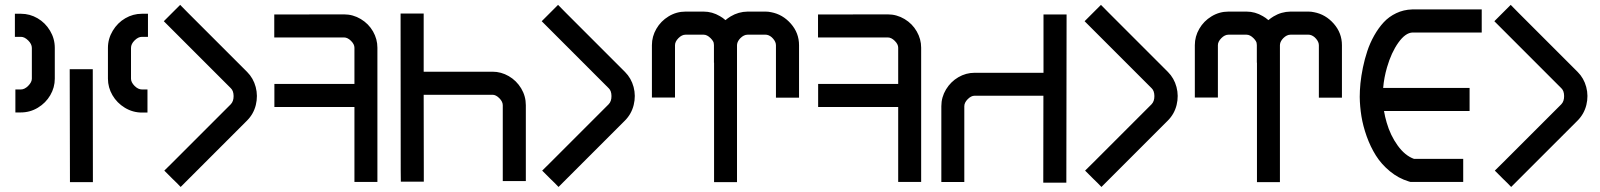

<svg xmlns="http://www.w3.org/2000/svg" viewBox="-20 -740 6498 780"><path d="M581.1 -590.3H556.2Q541.5 -590.3 526.9 -575.9Q512.2 -561.5 512.2 -545.4V-420.4Q512.2 -405.8 526.6 -391.1Q541 -376.5 557.1 -376.5H579.1V-282.7H557.1Q519.5 -282.7 487.3 -302.2Q455.1 -321.8 436.8 -353.3Q418.5 -384.8 418.5 -420.4V-545.4Q418.5 -582.5 438 -615Q457.5 -647.5 489 -665.8Q520.5 -684.1 556.2 -684.1H581.1ZM264.2 0 263.2 -459H356.9L357.4 0ZM40.5 -684.1H65.4Q101.1 -684.1 132.6 -665.8Q164.1 -647.5 183.3 -615.2Q202.6 -583 202.6 -545.4V-420.4Q202.6 -384.8 184.3 -353.3Q166 -321.8 134 -302.5Q102.1 -283.2 64.5 -283.2H42.5V-376.5H64.5Q80.1 -376.5 94.7 -391.4Q109.4 -406.2 109.4 -420.4V-545.4Q109.4 -561 94.5 -575.7Q79.6 -590.3 65.4 -590.3H40.5Z M678.2 -686.5 711.9 -720.2Q729 -703.1 744.6 -687L983.9 -447.8Q1009.3 -422.4 1018.8 -386.5Q1028.3 -350.6 1019.3 -313.7Q1010.3 -276.9 983.4 -250L747.1 -13.7L730.5 2.9L713.9 19.5L697.8 2.9L680.7 -13.7L664.1 -30.3L647.5 -46.9Q652.8 -52.2 664.1 -63.2Q675.3 -74.2 680.7 -79.6L917.5 -316.4Q929.2 -328.6 929 -349.9Q928.7 -371.1 918 -381.3L678.7 -620.6L645.5 -653.8Z M1419.9 -1V-305.2H1094.7V-398.9H1419.9V-546.4Q1419.9 -560.1 1406 -574Q1392.1 -587.9 1377.4 -587.9H1141.1H1094.2V-681.2H1141.1Q1245.6 -681.2 1377.4 -681.6Q1414.1 -681.6 1445.8 -662.6Q1477.5 -643.6 1495.4 -612.3Q1513.2 -581.1 1513.2 -546.4V-1Z M1608.4 -2Q1608.4 -25.4 1607.9 -48.8L1607.4 -638.2V-685.1H1701.2V-638.7V-448.7H1981Q2015.6 -448.7 2046.9 -430.7Q2078.1 -412.6 2097.2 -381.1Q2116.2 -349.6 2116.2 -312.5V-4.4H2022.5V-312.5Q2022.5 -327.1 2008.5 -341.1Q1994.6 -355 1981 -355H1701.2V-343.8Q1701.2 -147 1701.7 -48.8V-2Z M2213.4 -686.5 2247.1 -720.2Q2264.2 -703.1 2279.8 -687L2519 -447.8Q2544.4 -422.4 2554 -386.5Q2563.5 -350.6 2554.4 -313.7Q2545.4 -276.9 2518.6 -250L2282.2 -13.7L2265.6 2.9L2249 19.5L2232.9 2.9L2215.8 -13.7L2199.2 -30.3L2182.6 -46.9Q2188 -52.2 2199.2 -63.2Q2210.4 -74.2 2215.8 -79.6L2452.6 -316.4Q2464.4 -328.6 2464.1 -349.9Q2463.9 -371.1 2453.1 -381.3L2213.9 -620.6L2180.7 -653.8Z M2628.4 -343.8V-556.6Q2628.4 -591.8 2646.5 -623Q2664.6 -654.3 2696.3 -673.6Q2728 -692.9 2765.1 -692.9H2838.4Q2873.5 -692.9 2904.8 -674.3Q2917 -667.5 2927.2 -658.2Q2937 -666.5 2948.2 -673.3Q2980 -692.4 3017.1 -692.9H3090.3Q3101.6 -692.9 3112.8 -690.4Q3159.7 -681.6 3192.9 -643.8Q3226.1 -606 3226.1 -556.2V-343.3H3132.3V-556.2Q3132.3 -569.3 3121.1 -582.5Q3109.9 -595.7 3095.7 -598.6Q3092.3 -599.1 3090.3 -599.1H3017.1Q3002 -599.1 2987.8 -585Q2976.6 -573.2 2974.6 -561.5Q2974.1 -555.7 2974.1 -556.2V0H2880.9V-485.4H2880.4V-556.6Q2880.4 -559.1 2879.9 -561.5Q2880.4 -571.3 2866.7 -585Q2852.5 -599.1 2838.4 -599.1H2765.1Q2750 -599.1 2736.1 -585Q2722.2 -570.8 2722.2 -556.6V-343.8Z M3628.9 -1V-305.2H3303.7V-398.9H3628.9V-546.4Q3628.9 -560.1 3615 -574Q3601.1 -587.9 3586.4 -587.9H3350.1H3303.2V-681.2H3350.1Q3454.6 -681.2 3586.4 -681.6Q3623 -681.6 3654.8 -662.6Q3686.5 -643.6 3704.3 -612.3Q3722.2 -581.1 3722.2 -546.4V-1Z M4218.3 2Q4218.3 -174.8 4218.8 -351.1H3939Q3925.3 -351.1 3911.4 -337.2Q3897.5 -323.2 3897.5 -308.6V-0.5H3804.2V-308.6Q3804.2 -345.2 3823.2 -376.7Q3842.3 -408.2 3873.3 -426.3Q3904.3 -444.3 3939 -444.3H4219.2V-681.2H4313L4312 2Z M4418.9 -686.5 4452.6 -720.2Q4469.7 -703.1 4485.4 -687L4724.6 -447.8Q4750 -422.4 4759.5 -386.5Q4769 -350.6 4760 -313.7Q4751 -276.9 4724.1 -250L4487.8 -13.7L4471.2 2.9L4454.6 19.5L4438.5 2.9L4421.4 -13.7L4404.8 -30.3L4388.2 -46.9Q4393.6 -52.2 4404.8 -63.2Q4416 -74.2 4421.4 -79.6L4658.2 -316.4Q4669.9 -328.6 4669.7 -349.9Q4669.4 -371.1 4658.7 -381.3L4419.4 -620.6L4386.2 -653.8Z M4834 -343.8V-556.6Q4834 -591.8 4852.1 -623Q4870.1 -654.3 4901.9 -673.6Q4933.6 -692.9 4970.7 -692.9H5043.9Q5079.1 -692.9 5110.4 -674.3Q5122.6 -667.5 5132.8 -658.2Q5142.6 -666.5 5153.8 -673.3Q5185.5 -692.4 5222.7 -692.9H5295.9Q5307.1 -692.9 5318.4 -690.4Q5365.2 -681.6 5398.4 -643.8Q5431.6 -606 5431.6 -556.2V-343.3H5337.9V-556.2Q5337.9 -569.3 5326.7 -582.5Q5315.4 -595.7 5301.3 -598.6Q5297.9 -599.1 5295.9 -599.1H5222.7Q5207.5 -599.1 5193.4 -585Q5182.1 -573.2 5180.2 -561.5Q5179.7 -555.7 5179.7 -556.2V0H5086.4V-485.4H5085.9V-556.6Q5085.9 -559.1 5085.4 -561.5Q5085.9 -571.3 5072.3 -585Q5058.1 -599.1 5043.9 -599.1H4970.7Q4955.6 -599.1 4941.7 -585Q4927.7 -570.8 4927.7 -556.6V-343.8Z M5924.3 -1H5709.5L5703.1 -2.9Q5661.1 -15.6 5626.5 -44.2Q5591.8 -72.8 5569.6 -108.2Q5547.4 -143.6 5532.2 -186Q5517.1 -228.5 5510.7 -268.3Q5504.4 -308.1 5503.9 -346.2Q5503.9 -372.1 5506.8 -401.6Q5509.8 -431.2 5516.8 -465.6Q5523.9 -500 5534.7 -532.5Q5545.4 -564.9 5562.7 -595.7Q5580.1 -626.5 5601.3 -649.4Q5622.6 -672.4 5652.3 -686.5Q5682.1 -700.7 5716.8 -701.7H5999.5V-607.9H5718.3Q5689.5 -606.9 5660.9 -566.9Q5632.3 -526.9 5614.7 -466.3Q5602.5 -424.3 5599.1 -382.8H5950.2V-289.1H5602.5Q5606.4 -265.6 5613.3 -242.2Q5628.4 -189.9 5658 -148.9Q5687.5 -107.9 5724.1 -94.7H5924.3Z M6083.5 -686.5 6117.2 -720.2Q6134.3 -703.1 6149.9 -687L6389.2 -447.8Q6414.6 -422.4 6424.1 -386.5Q6433.6 -350.6 6424.6 -313.7Q6415.5 -276.9 6388.7 -250L6152.3 -13.7L6135.7 2.9L6119.1 19.5L6103 2.9L6085.9 -13.7L6069.3 -30.3L6052.7 -46.9Q6058.1 -52.2 6069.3 -63.2Q6080.6 -74.2 6085.9 -79.6L6322.8 -316.4Q6334.5 -328.6 6334.2 -349.9Q6334 -371.1 6323.2 -381.3L6084 -620.6L6050.8 -653.8Z"/></svg>

Font: GokturkKurgu
Style: Regular
Weight: 400
Designer: facebook.com/biligbitig
Foundry: facebook.com/biligbitig
Version: Version 1.0